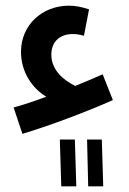

<svg xmlns="http://www.w3.org/2000/svg" viewBox="-20 -420 454 677"><path d="M59 52C158 22 283 -25 378 -67L342 -158C310 -144 278 -130 245 -117C207 -136 161 -171 161 -227C161 -275 193 -300 237 -300C245 -300 258 -299 276 -294L294 -387C267 -396 244 -400 223 -400C130 -400 54 -333 54 -237C54 -167 93 -109 143 -79C103 -64 65 -51 28 -41ZM291 237H344L339 72H287ZM196 237H249L244 72H191Z"/></svg>

Font: Noto Sans Arabic UI XCn SmBd
Style: Regular
Weight: 600
Width: 2
Designer: Monotype Design Team, Nadine Chahine and Nizar Qandah
Foundry: Monotype Imaging Inc.
Version: Version 2.010